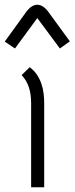

<svg xmlns="http://www.w3.org/2000/svg" viewBox="-36 -788 314 808"><path d="M89 -505Q108 -491 119.5 -473.5Q131 -456 138 -436Q145 -416 147.5 -395Q150 -374 150 -353V0H95V-353Q95 -393 85 -422Q75 -451 55 -472ZM216 -584 121 -712 27 -584 -16 -613 73 -736Q96 -768 121 -768Q146 -768 169 -736L258 -614Z"/></svg>

Font: Snippet
Style: Regular
Weight: 400
Designer: Gesine Todt
Foundry: Gesine Todt
Version: Version 1.000